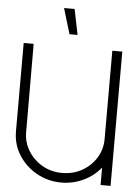

<svg xmlns="http://www.w3.org/2000/svg" viewBox="-60 -945 724 997"><g transform="rotate(5 302.0 -447.0)"><path d="M502 -700H554V0H502V-91Q466 -46 412 -20.5Q358 5 297 5Q228 5 169.5 -27.5Q111 -60 75.5 -115.5Q40 -171 40 -240V-700H92L93 -240Q93 -187 120.5 -142.5Q148 -98 194 -71.5Q240 -45 297 -45Q355 -45 401.5 -71.5Q448 -98 475 -142Q502 -186 502 -240ZM315 -766H273L233 -899H288Z"/></g></svg>

Font: Kulim Park ExtraLight
Style: Regular
Weight: 275
Designer: Noponies / Dale Sattler
Foundry: Noponies
Version: Version 1.000; ttfautohint (v1.8.3)